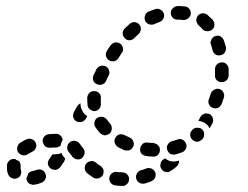

<svg xmlns="http://www.w3.org/2000/svg" viewBox="-20 -592 818 634"><path d="M406 1Q407 -4 405 -8Q404 -12 401 -15Q398 -19 393 -21Q389 -22 385 -23Q375 -23 367 -24Q362 -25 358 -24Q353 -23 350 -20Q346 -17 344 -14Q342 -10 341 -5Q340 4 345 11Q351 19 360 20Q371 22 383 22Q392 23 399 16Q406 10 406 1ZM67 -1Q67 -1 67 -1Q68 3 70 7Q72 11 76 14Q79 16 84 17Q88 19 93 18Q106 16 118 11Q122 9 125 6Q128 3 130 -1Q132 -5 132 -10Q132 -14 130 -18Q127 -27 118 -31Q109 -34 101 -31Q94 -28 86 -27Q82 -26 79 -24Q75 -22 73 -19Q72 -14 70 -10Q69 -6 67 -2Q67 -2 67 -1ZM492 -5Q494 -9 494 -14Q494 -18 493 -22Q489 -31 481 -35Q472 -39 464 -36Q455 -32 446 -30Q441 -29 438 -26Q434 -23 432 -19Q430 -15 429 -11Q429 -6 430 -2Q432 7 441 12Q449 16 458 14Q469 11 479 7Q483 5 487 2Q490 -1 492 -5ZM47 -52Q46 -56 43 -60Q38 -62 34 -64Q32 -65 31 -67Q30 -67 29 -67Q28 -67 28 -67Q18 -68 11 -62Q4 -56 3 -47Q3 -41 3 -36Q3 -24 8 -14Q12 -6 21 -3Q29 0 38 -4Q42 -6 45 -9Q48 -13 49 -17Q51 -21 50 -26Q50 -30 48 -34Q48 -35 48 -36Q48 -39 48 -43Q49 -47 47 -52ZM319 -13Q321 -17 322 -21Q322 -26 322 -30Q321 -35 318 -38Q315 -42 312 -44Q304 -49 297 -55Q290 -61 281 -60Q271 -59 265 -52Q259 -45 260 -35Q261 -26 268 -20Q278 -13 287 -6Q295 -1 304 -3Q314 -5 319 -13ZM571 -62Q568 -61 565 -60Q557 -58 548 -59Q539 -60 531 -65Q528 -67 525 -69Q522 -67 519 -65Q511 -60 510 -50Q508 -41 513 -34Q518 -26 528 -24Q537 -22 544 -28Q554 -34 562 -41Q567 -45 569 -50Q572 -56 571 -62ZM167 -83Q175 -83 183 -87Q185 -81 189 -76Q191 -74 195 -69Q195 -66 194 -64Q193 -61 192 -59Q185 -49 179 -40Q176 -37 172 -34Q169 -32 164 -31Q160 -31 155 -32Q151 -33 148 -35Q147 -36 146 -37Q145 -37 144 -38Q144 -39 143 -40Q138 -46 138 -53Q138 -61 143 -67Q148 -74 153 -82Q159 -82 167 -83ZM226 -69Q229 -66 234 -66Q238 -65 243 -66Q247 -67 251 -70Q254 -73 256 -77Q259 -81 259 -85Q260 -89 259 -94Q258 -98 255 -102Q254 -102 254 -103Q246 -114 242 -119Q236 -126 226 -127Q217 -128 210 -122Q203 -116 202 -107Q201 -98 207 -90Q210 -86 218 -76Q219 -75 219 -74Q222 -71 226 -69ZM508 -96Q508 -101 507 -105Q505 -109 502 -112Q499 -116 495 -117Q491 -119 487 -120Q477 -120 468 -121Q464 -122 459 -121Q455 -120 451 -117Q448 -114 446 -110Q443 -106 443 -102Q441 -93 447 -85Q453 -78 462 -77Q473 -75 485 -75Q494 -74 501 -80Q508 -87 508 -96ZM98 -120Q94 -129 86 -132Q77 -136 68 -132Q56 -127 46 -120Q39 -115 37 -106Q35 -97 40 -89Q43 -85 47 -83Q50 -80 55 -79Q59 -79 63 -79Q68 -80 72 -83Q78 -87 86 -91Q95 -94 98 -103Q102 -112 98 -120ZM594 -101Q596 -105 596 -110Q596 -114 594 -118Q591 -127 582 -131Q574 -135 565 -131Q557 -128 548 -126Q539 -123 534 -115Q529 -107 532 -98Q533 -94 536 -90Q538 -87 542 -84Q546 -82 550 -82Q555 -81 559 -82Q571 -85 581 -89Q586 -91 589 -94Q592 -97 594 -101ZM408 -96Q412 -98 415 -101Q418 -104 420 -108Q424 -117 420 -125Q417 -134 408 -138Q399 -142 391 -146Q383 -150 374 -148Q365 -145 361 -137Q356 -129 359 -120Q362 -111 370 -106Q380 -101 390 -96Q395 -95 399 -95Q404 -95 408 -96ZM179 -145Q173 -151 164 -150Q152 -150 142 -149Q132 -148 126 -141Q120 -134 121 -124Q122 -120 124 -116Q126 -112 129 -109Q133 -106 137 -105Q141 -104 146 -104Q155 -105 166 -105Q169 -105 173 -107Q177 -108 180 -111Q181 -119 185 -126Q186 -128 187 -130Q186 -139 179 -145ZM648 -164Q645 -167 641 -169Q637 -170 632 -170Q628 -171 623 -169Q619 -167 616 -164L615 -163Q608 -156 608 -147Q608 -137 615 -131Q618 -128 622 -126Q626 -124 631 -124Q635 -124 639 -126Q643 -128 646 -131L648 -132Q654 -139 654 -148Q655 -157 648 -164ZM326 -145Q330 -145 334 -147Q338 -148 342 -151Q349 -157 349 -167Q350 -176 344 -183Q338 -190 333 -197Q330 -201 326 -203Q323 -206 318 -206Q314 -207 310 -206Q305 -205 301 -203Q294 -198 292 -189Q290 -179 295 -172Q302 -162 310 -153Q313 -150 317 -148Q321 -146 326 -145ZM672 -168Q677 -176 681 -184Q686 -192 683 -201Q681 -210 673 -215Q669 -217 664 -217Q660 -218 656 -217Q651 -215 648 -213Q644 -210 642 -206Q638 -199 635 -193Q643 -192 650 -189Q658 -186 664 -180Q669 -175 672 -168ZM233 -191Q237 -189 242 -189Q246 -188 251 -190Q255 -191 258 -194Q262 -197 264 -201L268 -209Q265 -211 262 -213Q255 -219 251 -228Q247 -235 246 -244Q246 -247 246 -251Q242 -249 239 -246Q236 -244 234 -240L224 -222Q220 -213 222 -204Q225 -195 233 -191ZM293 -225Q302 -226 308 -233Q314 -241 313 -250Q313 -258 313 -267Q314 -277 308 -284Q302 -291 292 -291Q283 -292 276 -286Q269 -279 268 -270Q268 -258 269 -246Q269 -237 277 -231Q284 -225 293 -225ZM705 -298Q701 -299 696 -299Q692 -298 688 -296Q684 -294 681 -291Q678 -288 676 -283Q673 -274 670 -265Q668 -261 668 -256Q668 -252 670 -248Q672 -243 675 -240Q679 -237 683 -236Q691 -232 700 -236Q708 -240 712 -249Q716 -259 719 -269Q722 -278 718 -286Q714 -295 705 -298ZM300 -314Q308 -310 317 -313Q326 -316 330 -324Q334 -334 339 -343Q343 -351 340 -360Q337 -369 329 -373Q320 -377 311 -374Q303 -371 298 -363Q294 -353 289 -344Q285 -335 288 -326Q291 -318 300 -314ZM733 -373Q731 -377 728 -380Q725 -383 721 -385Q717 -386 712 -386Q703 -386 696 -379Q690 -373 690 -363Q690 -359 690 -356Q690 -350 690 -345Q689 -335 695 -328Q701 -321 711 -321Q720 -320 727 -326Q734 -332 735 -341Q735 -349 735 -356Q735 -360 735 -364Q735 -369 733 -373ZM340 -393Q348 -388 357 -390Q366 -392 371 -400Q377 -409 382 -417Q388 -424 386 -433Q384 -443 377 -448Q369 -453 360 -452Q351 -450 345 -442Q339 -434 333 -424Q328 -416 330 -407Q332 -398 340 -393ZM691 -473Q686 -471 683 -468Q680 -465 678 -461Q676 -457 675 -453Q675 -448 677 -444Q680 -435 682 -426Q684 -417 692 -412Q700 -407 709 -410Q714 -411 717 -413Q721 -416 723 -420Q725 -424 726 -428Q727 -432 726 -437Q723 -448 719 -459Q716 -467 708 -472Q700 -476 691 -473ZM392 -466Q398 -459 407 -459Q417 -459 423 -466Q430 -473 437 -479Q444 -485 445 -495Q446 -504 440 -511Q434 -518 424 -519Q415 -519 408 -513Q400 -506 392 -498Q385 -491 385 -482Q385 -473 392 -466ZM633 -540Q633 -539 632 -538Q632 -538 631 -537Q630 -534 629 -531Q629 -531 629 -530Q628 -528 628 -527Q628 -525 628 -523Q629 -519 631 -515Q633 -511 636 -508Q643 -503 648 -496Q654 -489 664 -489Q673 -488 680 -494Q684 -497 686 -501Q688 -505 688 -509Q688 -514 687 -518Q685 -522 683 -526Q674 -535 665 -543Q658 -549 648 -548Q639 -547 633 -540ZM459 -524Q463 -515 472 -512Q480 -509 489 -512Q497 -516 506 -519Q515 -522 519 -530Q524 -538 521 -547Q518 -556 510 -560Q502 -565 493 -562Q482 -558 471 -554Q462 -550 459 -541Q456 -533 459 -524ZM567 -572Q558 -572 551 -565Q544 -559 544 -549Q544 -540 551 -533Q557 -527 567 -527Q569 -527 575 -527Q581 -526 585 -526Q586 -526 587 -526Q596 -526 603 -533Q610 -539 610 -548Q610 -558 604 -564Q598 -571 588 -571Q586 -571 585 -571Q582 -571 576 -572Q570 -572 567 -572Z"/></svg>

Font: FRB American Cursive Guidelines Dashed Extrabold
Style: Bold Italic
Weight: 800
Italic angle: -25°
Version: Version 2.0;Modular Font Editor K font №1